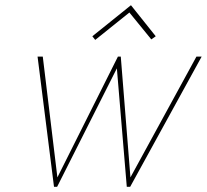

<svg xmlns="http://www.w3.org/2000/svg" viewBox="-20 -716 793 736"><path d="M577 -577 482 -696 334 -577 345 -563 476 -668 560 -565ZM443 -499H432L200 -36L144 -499H124L187 0H199L428 -454L466 0H479L753 -499H733L480 -36Z"/></svg>

Font: Advent Pro Thin
Style: Italic
Weight: 250
Italic angle: -12°
Version: Version 3.000